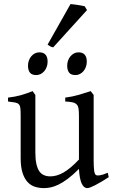

<svg xmlns="http://www.w3.org/2000/svg" viewBox="-20 -923 570 957"><path d="M522 -40Q503.9 -28.3 487.3 -18.3Q470.7 -8.3 456.5 -1Q442.4 6.3 431.6 10.5Q420.9 14.6 415 14.6Q397.9 14.6 387.2 -8.1Q376.5 -30.8 373.5 -81.1Q343.3 -50.8 318.1 -32Q293 -13.2 271.7 -2.9Q250.5 7.3 232.7 11Q214.8 14.6 199.2 14.6Q176.3 14.6 155.3 8.3Q134.3 2 118.2 -14.9Q102.1 -31.7 92.5 -61Q83 -90.3 83 -136.2V-347.2Q83 -370.6 81.5 -383.5Q80.1 -396.5 74 -403.1Q67.9 -409.7 55.2 -412.1Q42.5 -414.6 20 -417V-436.5Q37.6 -438.5 53 -441.4Q68.4 -444.3 82.8 -448.2Q97.2 -452.1 111.8 -457.3Q126.5 -462.4 142.6 -468.8L156.2 -449.7V-163.1Q156.2 -128.9 161.4 -106Q166.5 -83 176 -69.3Q185.5 -55.7 199.5 -49.8Q213.4 -43.9 231 -43.9Q246.6 -43.9 262.9 -48.6Q279.3 -53.2 296.6 -63.2Q314 -73.2 333 -89.1Q352.1 -105 373.5 -127.9V-347.2Q373.5 -369.1 371.3 -382.3Q369.1 -395.5 361.8 -402.8Q354.5 -410.2 341.1 -413.1Q327.6 -416 305.2 -417V-436.5Q340.3 -440.9 372.6 -450.2Q404.8 -459.5 432.1 -468.8L446.8 -449.7V-124Q446.8 -93.8 449 -74.7Q451.2 -55.7 458 -50.8Q463.9 -46.9 478 -49.1Q492.2 -51.3 517.1 -62ZM412.6 -615.7Q412.6 -602.1 408.2 -589.8Q403.8 -577.6 396.2 -568.6Q388.7 -559.6 378.4 -554.2Q368.2 -548.8 356 -548.8Q334 -548.8 324.5 -561Q314.9 -573.2 314.9 -595.7Q314.9 -609.4 319.3 -621.6Q323.7 -633.8 331.5 -642.8Q339.4 -651.9 349.4 -657Q359.4 -662.1 371.1 -662.1Q412.6 -662.1 412.6 -615.7ZM217.3 -615.7Q217.3 -602.1 212.9 -589.8Q208.5 -577.6 200.9 -568.6Q193.4 -559.6 183.1 -554.2Q172.9 -548.8 160.6 -548.8Q138.7 -548.8 129.2 -561Q119.6 -573.2 119.6 -595.7Q119.6 -609.4 124 -621.6Q128.4 -633.8 136.2 -642.8Q144 -651.9 154.1 -657Q164.1 -662.1 175.8 -662.1Q217.3 -662.1 217.3 -615.7ZM245.1 -687Q236.3 -688.5 229.5 -692.4Q222.7 -696.3 217.3 -700.7L331.5 -902.8Q337.4 -902.3 346.9 -901.1Q356.4 -899.9 366.9 -898.4Q377.4 -897 387.2 -895Q397 -893.1 402.3 -891.6L413.6 -872.6Z"/></svg>

Font: Gentium Plus Eur
Style: Regular
Weight: 400
Designer: J. Victor Gaultney, Annie Olsen, Iska Routamaa, Becca Hirsbrunner
Foundry: SIL International
Version: Version 5.000